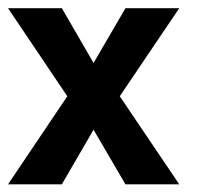

<svg xmlns="http://www.w3.org/2000/svg" viewBox="-20 -454 516 479"><path d="M213.4 -130.4 134.3 5.9H0L147.9 -213.9L0 -433.6H134.3L213.4 -296.9L293 -433.6H427.2L278.8 -213.9L427.2 5.9H293Z"/></svg>

Font: Aqlam Corner
Style: Regular
Weight: 400
Designer: Developer/ Husham Jawad
Version: Version 1.00;December 29, 2020;FontCreator 13.0.0.2683 32-bi